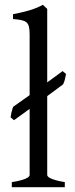

<svg xmlns="http://www.w3.org/2000/svg" viewBox="-20 -777 310 797"><path d="M176 -51V-378L242 -427C251 -445 251 -459 254 -470L240 -482L176 -435V-740L158 -757C119 -736 83 -728 34 -718V-698C91 -693 103 -688 103 -633V-382L35 -334C32 -327 30 -322 30 -318L27 -308C26 -303 26 -301 24 -290L38 -278L103 -325V-51C103 -33 44 -23 29 -21V0H249V-21C237 -23 176 -33 176 -51Z"/></svg>

Font: Temporarium
Style: Regular
Weight: 400
Version: Version 1.1